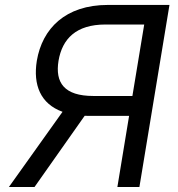

<svg xmlns="http://www.w3.org/2000/svg" viewBox="-20 -747 710 767"><path d="M536.9 0 657 -727.3H411.2C241.1 -727.3 148.8 -632.8 127.1 -504.3C111.5 -407.7 142 -332 229.8 -300.4L15.6 0H117.9L318.2 -284.4C324.2 -284.1 330.3 -284.1 336.6 -284.1H495.7L448.9 0ZM213.8 -504.3C228.7 -591.6 283.4 -649.1 401.3 -649.1H556.1L508.9 -363.6H353C236.2 -363.6 199.6 -416.9 213.8 -504.3Z"/></svg>

Font: Margiela Sans
Style: Italic
Weight: 400
Italic angle: -9.39999°
Designer: Stefan Endress, Andreas Faust
Version: Version 1.100;FEAKit 1.0